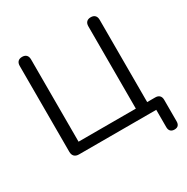

<svg xmlns="http://www.w3.org/2000/svg" viewBox="-194 -878 1178 1210"><g transform="rotate(-30 395.5 -273.5)"><path d="M731.9 165.4Q713.4 165.4 703.7 155.2Q694 144.9 694 126.5V0H132.3Q110.4 0 98.7 -11.7Q87.1 -23.3 87.1 -45.2V-669.3Q87.1 -690.1 97.7 -701Q108.4 -711.9 128.3 -711.9Q148.1 -711.9 158.8 -701Q169.5 -690.1 169.5 -669.3V-70.9H586.4V-669.3Q586.4 -690.1 597.1 -701Q607.7 -711.9 627.6 -711.9Q647.5 -711.9 658.1 -701Q668.8 -690.1 668.8 -669.3V-33.6L631.5 -70.9H727.3Q747.3 -70.9 758.1 -60.2Q768.8 -49.5 768.8 -29.5V126.5Q768.8 165.4 731.9 165.4Z"/></g></svg>

Font: Nunito ExtraLight
Style: Regular
Weight: 200
Designer: Vernon Adams
Foundry: Vernon Adams
Version: Version 3.602